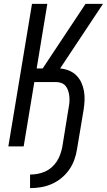

<svg xmlns="http://www.w3.org/2000/svg" viewBox="-20 -755 551 990"><path d="M135 215V145Q154 145 173.5 141.5Q193 138 211.5 130Q230 122 246 108Q262 94 273 77Q284 60 290.5 41.5Q297 23 301 4L334 -200Q337 -215 338 -229.5Q339 -244 337.5 -258.5Q336 -273 331.5 -287Q327 -301 318.5 -311.5Q310 -322 296.5 -327Q283 -332 268 -332H157L102 0H23L145 -735H224L169 -402H200L421 -735H511L290 -402Q314 -400 336 -391Q358 -382 374 -366Q390 -350 399.5 -329Q409 -308 413 -285Q417 -262 416 -237.5Q415 -213 411 -188L377 15Q373 42 363 69.5Q353 97 336 121Q319 145 295.5 164Q272 183 245 194.5Q218 206 190 210.5Q162 215 135 215Z"/></svg>

Font: Iosevka SS04
Style: Italic
Weight: 400
Italic angle: -9°
Monospace: yes
Designer: Belleve Invis
Foundry: Belleve Invis
Version: Version 19.0.0; ttfautohint (v1.8.4)